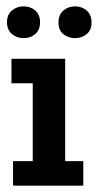

<svg xmlns="http://www.w3.org/2000/svg" viewBox="-20 -584 308 604"><path d="M21 0V-77H83V-322H16V-399H185V-77H242V0ZM54 -464Q33 -464 17.5 -477Q2 -490 2 -514Q2 -538 17.5 -551Q33 -564 54 -564Q76 -564 91 -551Q106 -538 106 -514Q106 -490 91 -477Q76 -464 54 -464ZM216 -464Q195 -464 179.5 -476.5Q164 -489 164 -513Q164 -538 179.5 -551Q195 -564 216 -564Q237 -564 252.5 -551Q268 -538 268 -513Q268 -489 252.5 -476.5Q237 -464 216 -464Z"/></svg>

Font: Rokkitt SemiBold
Style: Regular
Weight: 600
Designer: Vernon Adams
Foundry: Vernon Adams
Version: Version 3.103